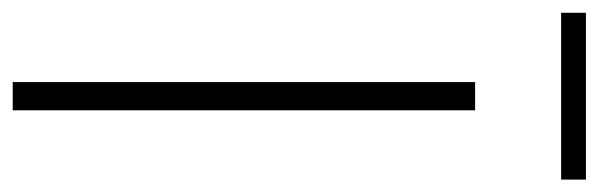

<svg xmlns="http://www.w3.org/2000/svg" viewBox="-344 -602 942 302"><g transform="rotate(90 127.0 -451.0)"><path d="M149.5 -727.3V0H105.1V-727.3ZM258.5 -901.6V-862.6H-3.9V-901.6Z"/></g></svg>

Font: Inter UI Extra Light
Style: Regular
Weight: 200
Designer: Rasmus Andersson
Foundry: rsms
Version: 3.2;8d6f07862